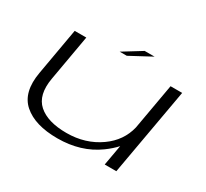

<svg xmlns="http://www.w3.org/2000/svg" viewBox="-139 -899 1200 1117"><g transform="rotate(30 461.0 -341.0)"><path d="M668.5 0 693 -137.5Q664.5 -106 623.5 -76Q510.5 6 353 6Q202 6 125 -61.8Q48 -129.5 73.5 -272.5L128.5 -586H206.5L152.5 -278.5Q131.5 -159 194 -103.2Q256.5 -47.5 383 -47.5Q510.5 -47.5 606 -115.5Q694 -178 718 -277.5L772.5 -586H850.5L746.5 0ZM415.5 -612 539.5 -688.5H606L463.5 -612Z"/></g></svg>

Font: Anybody UltraExpanded Light
Style: Italic
Weight: 300
Width: 9
Italic angle: -10°
Designer: Tyler Finck
Foundry: Etcetera Type Company
Version: Version 1.010; ttfautohint (v1.8.3) -l 8 -r 50 -G 200 -x 14 